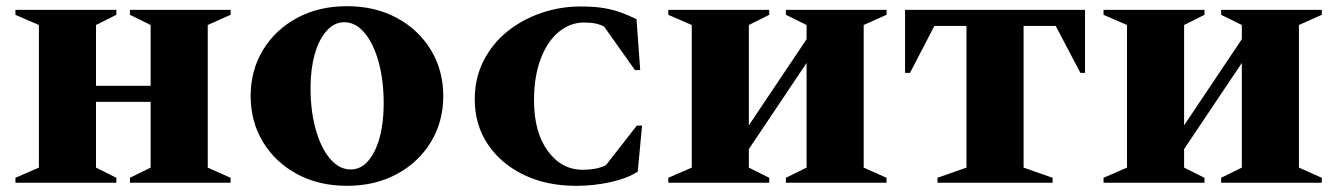

<svg xmlns="http://www.w3.org/2000/svg" viewBox="-20 -592 4332 622"><path d="M30 0V-16L106 -49V-511L30 -544V-560H357V-544L291 -511V-314H468V-511L401 -544V-560H727V-544L653 -511V-49L727 -16V0H401V-16L468 -49V-262H291V-49L357 -16V0Z M1104 10Q1013 10 942.5 -28Q872 -66 832 -132Q792 -198 792 -281Q792 -364 832 -430Q872 -496 942.5 -534Q1013 -572 1104 -572Q1195 -572 1265.5 -534Q1336 -496 1376 -430Q1416 -364 1416 -281Q1416 -198 1376 -132Q1336 -66 1265.5 -28Q1195 10 1104 10ZM1116 -43Q1149 -43 1173 -71Q1197 -99 1210 -147Q1223 -195 1223 -256Q1223 -332 1206.5 -391.5Q1190 -451 1161 -485.5Q1132 -520 1095 -520Q1063 -520 1038 -492Q1013 -464 999.5 -416Q986 -368 986 -307Q986 -232 1003 -172Q1020 -112 1049.5 -77.5Q1079 -43 1116 -43Z M1846 10Q1750 10 1676 -26Q1602 -62 1560 -125Q1518 -188 1518 -270Q1518 -339 1546.5 -395Q1575 -451 1623.5 -490Q1672 -529 1733.5 -550Q1795 -571 1860 -571Q1907 -571 1938 -565.5Q1969 -560 1993 -551Q2017 -542 2042 -530L2054 -365H2037L1937 -506Q1923 -513 1908.5 -516Q1894 -519 1872 -519Q1827 -519 1790 -488.5Q1753 -458 1731.5 -401Q1710 -344 1710 -267Q1710 -164 1754.5 -103Q1799 -42 1868 -42Q1888 -42 1906 -45Q1924 -48 1943 -57L2043 -185H2060L2046 -36Q2012 -14 1958 -2Q1904 10 1846 10Z M2145 0V-16L2221 -49V-511L2145 -544V-560H2472V-544L2406 -511V-186L2593 -465V-511L2526 -544V-560H2852V-544L2778 -511V-49L2852 -16V0H2526V-16L2593 -49V-388L2406 -109V-49L2472 -16V0Z M3017 0V-16L3111 -49V-508H3007L2928 -356H2912V-560H3495V-356H3480L3400 -508H3296V-49L3390 -16V0Z M3555 0V-16L3631 -49V-511L3555 -544V-560H3882V-544L3816 -511V-186L4003 -465V-511L3936 -544V-560H4262V-544L4188 -511V-49L4262 -16V0H3936V-16L4003 -49V-388L3816 -109V-49L3882 -16V0Z"/></svg>

Font: Spectral SC ExtraBold
Style: Regular
Weight: 800
Designer: Jean-Baptiste Levee
Foundry: Production Type
Version: Version 2.001